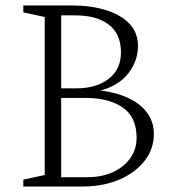

<svg xmlns="http://www.w3.org/2000/svg" viewBox="-20 -680 633 700"><path d="M65 0V-25L143 -42V-618L65 -635V-660H246Q311 -660 365 -643.5Q419 -627 451 -594.5Q483 -562 483 -512Q483 -458 448 -413Q413 -368 347 -350Q439 -338 490 -296.5Q541 -255 541 -192Q541 -137 507 -93.5Q473 -50 414.5 -25Q356 0 281 0ZM254 -624H203V-358H260Q331 -358 376 -392.5Q421 -427 421 -489Q421 -556 377 -590Q333 -624 254 -624ZM292 -323H203V-34H299Q352 -34 392 -52.5Q432 -71 455 -103.5Q478 -136 478 -178Q478 -253 427.5 -288Q377 -323 292 -323Z"/></svg>

Font: Spectral SC ExtraLight
Style: Regular
Weight: 275
Designer: Jean-Baptiste Levee
Foundry: Production Type
Version: Version 2.001